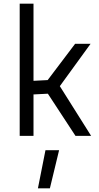

<svg xmlns="http://www.w3.org/2000/svg" viewBox="-20 -738 537 1043"><path d="M162 0H87V-718H162V-299L239 -303L388 -500H472L305 -270L475 0H390L240 -229L162 -225ZM186 285 227 78H301L251 285Z"/></svg>

Font: TitilliumText22L Rg
Style: Regular
Weight: 400
Designer: Campivisivi
Foundry: Campivisivi
Version: 1.000